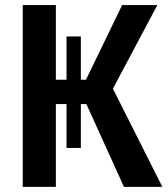

<svg xmlns="http://www.w3.org/2000/svg" viewBox="-20 -729 655 749"><path d="M239.5 -151.8V-323.1H197.9V0H68.7V-709.2H197.9V-417.9H239.5V-586.7H295.4V-417.9H315.4L456.4 -709.2H593.8L420.5 -383.1L613.3 0H463.6L316.9 -323.1H295.4V-151.8Z"/></svg>

Font: Fira Code SemiBold
Style: Regular
Weight: 600
Designer: Carrois Corporate, Edenspiekermann AG, Nikita Prokopov
Foundry: Carrois Corporate, Edenspiekermann AG, Nikita Prokopov
Version: Version 6.002